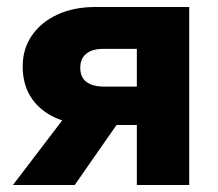

<svg xmlns="http://www.w3.org/2000/svg" viewBox="-20 -530 624 550"><path d="M372 0V-490L482 -390H275Q244 -390 227 -376Q210 -362 210 -336Q210 -308 228 -295Q246 -282 277 -282H425V-172H248Q154 -172 99.5 -217Q45 -262 45 -340Q45 -390 71.5 -428.5Q98 -467 145 -488.5Q192 -510 254 -510H522V0ZM17 0 178 -211H341L194 0Z"/></svg>

Font: Wix Madefor Display ExtraBold
Style: Regular
Weight: 800
Designer: Dalton Maag Ltd
Foundry: Dalton Maag Ltd
Version: Version 3.100